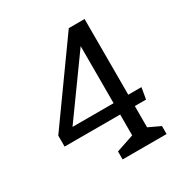

<svg xmlns="http://www.w3.org/2000/svg" viewBox="-168 -863 957 997"><g transform="rotate(-30 310.0 -365.0)"><path d="M282.5 -47.8 406.2 -89.5 388 -53.3V-684.3L432.7 -680.5L128.3 -257.7L108.7 -276.3H555L543.3 -208.3H55V-274.2L381.2 -730L476 -730.3V-50L457.8 -89.5L546.2 -47.8V0H282.5Z"/></g></svg>

Font: Monaspace Xenon Var
Style: Regular
Weight: 400
Designer: Riley Cran and the Lettermatic Team
Version: Version 1.000 (Monaspace Xenon Var)